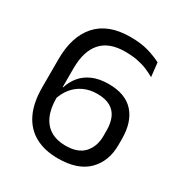

<svg xmlns="http://www.w3.org/2000/svg" viewBox="-157 -768 853 898"><g transform="rotate(30 270.0 -319.0)"><path d="M279.8 12.1Q207.4 12.1 156.2 -16.2Q104.9 -44.5 78 -100.4Q51 -156.3 51 -239.2V-391.5Q51 -514.7 111.8 -582.3Q172.5 -649.9 291.1 -649.9Q349.9 -649.9 390.8 -637.5Q431.7 -625.1 459.7 -610.3L468.1 -535.1Q446.7 -547.4 422.9 -557.2Q399.2 -566.9 370.3 -572.5Q341.4 -578.1 304.1 -578.1Q218.2 -578.1 175.8 -530.1Q133.3 -482.2 133.3 -389.2V-230.1Q133.3 -172.7 150.9 -134.2Q168.4 -95.7 201.4 -76.5Q234.4 -57.3 281.3 -57.3Q348.3 -57.3 380.5 -93.2Q412.7 -129.1 412.7 -185.1V-215.2Q412.7 -254.3 400.4 -282.7Q388 -311.1 361.1 -326.5Q334.2 -342 290.3 -342Q249.7 -342 217.5 -326.9Q185.2 -311.9 162.9 -284.1Q140.5 -256.3 129.5 -218.3L121.7 -288.7H136Q146.3 -322.6 168.6 -349.7Q190.9 -376.8 227 -392.7Q263.2 -408.5 313.9 -408.5Q403.9 -408.5 449.3 -358.1Q494.6 -307.6 494.6 -216.6V-183.9Q494.6 -95.4 440.5 -41.6Q386.3 12.1 279.8 12.1Z"/></g></svg>

Font: Anek Gurmukhi Medium
Style: Regular
Weight: 500
Designer: Sarang Kulkarni (Gurmukhi), Yesha Goshar (Latin)
Foundry: Ek Type
Version: Version 1.003